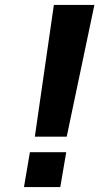

<svg xmlns="http://www.w3.org/2000/svg" viewBox="-20 -757 402 777"><path d="M121 -204 198 -737H362L250 -204ZM77 0 101 -141H248L224 0Z"/></svg>

Font: Tomorrow SemiBold
Style: Italic
Weight: 600
Italic angle: -10°
Designer: Tony de Marco, Monica Rizzolli
Foundry: Just in Type
Version: Version 2.002